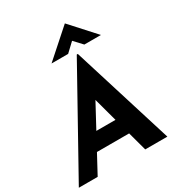

<svg xmlns="http://www.w3.org/2000/svg" viewBox="-244 -1121 1164 1262"><g transform="rotate(-30 338.5 -490.5)"><path d="M124 0H-19L407 -765H415L653 0H485L339 -538L453 -610ZM241 -266H462L498 -144H181ZM483 -797 414 -871 449 -881 360 -797H234L441 -981H442L609 -797Z"/></g></svg>

Font: Josefin Sans Thin
Style: Bold Italic
Weight: 700
Italic angle: -7°
Version: Version 2.000